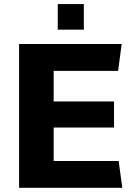

<svg xmlns="http://www.w3.org/2000/svg" viewBox="-20 -896 638 916"><path d="M71 0V-686H560.5L543.5 -558H236V-412H524V-287.5H236V-128H546L563.5 0ZM255.5 -754.5V-876.5H380V-754.5Z"/></svg>

Font: Chivo Medium
Style: Regular
Weight: 500
Designer: Hector Gatti
Foundry: Omnibus-Type
Version: Version 2.002